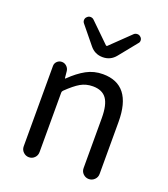

<svg xmlns="http://www.w3.org/2000/svg" viewBox="-148 -928 906 1033"><g transform="rotate(20 305.0 -411.5)"><path d="M91.8 -45.9V-505.9Q91.8 -521.5 103 -532.2Q114.3 -543 129.9 -543Q145.5 -543 157.2 -532.2Q168.9 -521.5 170.9 -505.9L174.8 -466.8Q174.8 -464.8 176.3 -464.8Q177.7 -464.8 178.7 -465.8Q223.6 -509.8 266.6 -533.2Q309.6 -556.6 360.4 -556.6Q526.4 -556.6 526.4 -343.8V-45.9Q526.4 -26.4 512.7 -13.2Q499 0 480.5 0Q461.9 0 448.2 -13.2Q434.6 -26.4 434.6 -45.9V-332Q434.6 -408.2 410.2 -442.4Q385.7 -476.6 332 -476.6Q293 -476.6 261.7 -458.5Q230.5 -440.4 188.5 -399.4Q182.6 -393.6 182.6 -386.7V-45.9Q182.6 -26.4 169.4 -13.2Q156.2 0 137.7 0Q119.1 0 105.5 -13.2Q91.8 -26.4 91.8 -45.9ZM252.9 -676.8 170.9 -777.3Q164.1 -785.2 164.1 -794.9Q164.1 -807.6 173.8 -815.4Q181.6 -823.2 192.9 -822.8Q204.1 -822.3 211.9 -814.5L322.3 -707Q324.2 -706.1 326.2 -706.1Q328.1 -706.1 329.1 -707L441.4 -815.4Q449.2 -822.3 460.9 -822.3Q470.7 -822.3 478.5 -815.4Q488.3 -807.6 488.3 -794.9Q488.3 -785.2 481.4 -778.3L399.4 -676.8Q371.1 -641.6 326.2 -641.6Q281.2 -641.6 252.9 -676.8Z"/></g></svg>

Font: Gen Jyuu Gothic P Regular
Style: Regular
Weight: 400
Designer: [Source Han Sans]
Ryoko NISHIZUKA  (kana & ideographs); Paul D. Hunt (Latin, Greek & Cyrillic); Wenlong ZHANG  (bopomofo
Version: Version 1.002.20150607